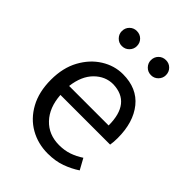

<svg xmlns="http://www.w3.org/2000/svg" viewBox="-223 -877 1000 1000"><g transform="rotate(45 277.0 -377.0)"><path d="M311 13Q239 13 180 -20.5Q121 -54 86 -118Q51 -182 51 -271Q51 -359 86 -423Q121 -487 177 -522Q233 -557 296 -557Q400 -557 456 -487.5Q512 -418 512 -302Q512 -272 508 -250H142Q148 -162 196.5 -111Q245 -60 322 -60Q362 -60 395 -71.5Q428 -83 458 -103L491 -43Q455 -19 411 -3Q367 13 311 13ZM141 -315H432Q432 -480 297 -484Q239 -484 195 -440Q151 -396 141 -315ZM188 -656Q165 -656 149 -672.5Q133 -689 133 -711Q133 -735 149 -751Q165 -767 188 -767Q212 -767 228 -751Q244 -735 244 -711Q244 -689 228 -672.5Q212 -656 188 -656ZM403 -656Q379 -656 363 -672.5Q347 -689 347 -711Q347 -735 363 -751Q379 -767 403 -767Q426 -767 442 -751Q458 -735 458 -711Q458 -689 442 -672.5Q426 -656 403 -656Z"/></g></svg>

Font: Noto Sans CJK KR Regular (TTF)
Style: Regular
Weight: 400
Designer: Ryoko NISHIZUKA 西塚涼子 (kana & ideographs); Paul D. Hunt (Latin, Greek & Cyrillic); Wenlong ZHANG 张文龙 (bopomofo); Sandoll 
Foundry: Adobe Systems Incorporated
Version: Version 1.004;PS 1.004;hotconv 1.0.82;makeotf.lib2.5.63406